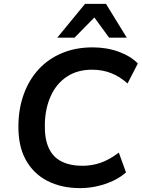

<svg xmlns="http://www.w3.org/2000/svg" viewBox="-20 -959 730 989"><path d="M392 10Q296 10 223.5 -27.5Q151 -65 111.5 -138Q72 -211 75 -320Q77 -406 104 -478Q131 -550 180 -603Q229 -656 299.5 -685.5Q370 -715 457 -715Q530 -715 591.5 -692.5Q653 -670 690 -632L637 -529Q597 -565 552 -582.5Q507 -600 454 -600Q379 -600 325 -564.5Q271 -529 242 -465.5Q213 -402 211 -321Q209 -246 230.5 -198Q252 -150 296.5 -127.5Q341 -105 406 -105Q454 -105 499.5 -121Q545 -137 592 -173L629 -71Q600 -45 561 -27Q522 -9 479 0.5Q436 10 392 10ZM275 -765 418 -939H526L633 -765H542L466 -869L364 -765Z"/></svg>

Font: Nunito Sans 11pt
Style: Bold Italic
Weight: 700
Italic angle: -9°
Version: Version 3.101;gftools[0.9.27]